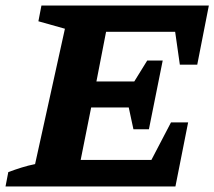

<svg xmlns="http://www.w3.org/2000/svg" viewBox="-48 -675 776 695"><path d="M-28 0 -18 -52Q6 -61 30 -68.5Q54 -76 79 -81L187 -571L91 -598L102 -655H708L666 -441H603L586 -560H336L301 -380H438L485 -456H541L491 -207H435L418 -286H282L244 -96H500L571 -232H633L587 0Z"/></svg>

Font: Piazzolla SC
Style: Bold Italic
Weight: 700
Italic angle: -11.3°
Designer: Juan Pablo del Peral
Foundry: Huerta Tipografica
Version: Version 1.330